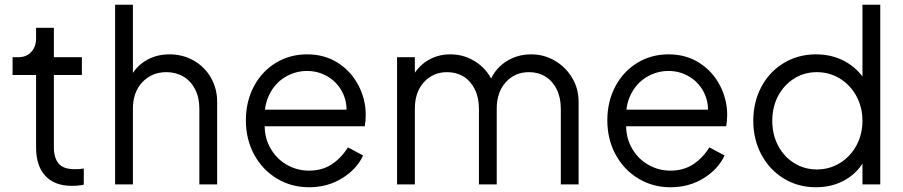

<svg xmlns="http://www.w3.org/2000/svg" viewBox="-20 -777 3806 809"><path d="M132 -156V-461H33V-536H58Q91 -536 111.5 -558Q132 -580 132 -615V-660H207V-536H325V-461H207V-156Q207 -112 227 -88Q247 -64 295 -64Q317 -64 333 -67V1Q313 6 282 6Q210 6 171 -36Q132 -78 132 -156Z M465 -757H540V-432L523 -436Q543 -488 588.5 -518Q634 -548 694 -548Q750 -548 796 -522Q842 -496 868.5 -450Q895 -404 895 -348V0H820V-319Q820 -366 802 -401Q784 -436 752.5 -454.5Q721 -473 681 -473Q620 -473 580 -431Q540 -389 540 -319V0H465Z M1016 -270Q1016 -349 1049.5 -412.5Q1083 -476 1142 -512Q1201 -548 1274 -548Q1348 -548 1404 -512Q1460 -476 1490.5 -417Q1521 -358 1521 -293Q1521 -268 1517 -245H1064V-315H1474L1438 -285Q1446 -338 1425.5 -382.5Q1405 -427 1364 -452.5Q1323 -478 1274 -478Q1224 -478 1181 -452Q1138 -426 1114.5 -378Q1091 -330 1096 -269Q1091 -207 1116 -159Q1141 -111 1185.5 -84.5Q1230 -58 1282 -58Q1337 -58 1377.5 -84.5Q1418 -111 1446 -156L1510 -122Q1484 -65 1422.5 -26.5Q1361 12 1282 12Q1208 12 1147 -24.5Q1086 -61 1051 -125.5Q1016 -190 1016 -270Z M1653 -536H1728V-434L1716 -449Q1738 -495 1781 -521.5Q1824 -548 1877 -548Q1939 -548 1989 -513.5Q2039 -479 2060 -422L2039 -421Q2059 -481 2107.5 -514.5Q2156 -548 2218 -548Q2272 -548 2317.5 -521.5Q2363 -495 2390.5 -449.5Q2418 -404 2418 -348V0H2343V-319Q2343 -366 2325.5 -401Q2308 -436 2278 -454.5Q2248 -473 2209 -473Q2150 -473 2111.5 -431Q2073 -389 2073 -319V0H1998V-319Q1998 -366 1980.5 -401Q1963 -436 1933 -454.5Q1903 -473 1864 -473Q1805 -473 1766.5 -431Q1728 -389 1728 -319V0H1653Z M2539 -270Q2539 -349 2572.5 -412.5Q2606 -476 2665 -512Q2724 -548 2797 -548Q2871 -548 2927 -512Q2983 -476 3013.5 -417Q3044 -358 3044 -293Q3044 -268 3040 -245H2587V-315H2997L2961 -285Q2969 -338 2948.5 -382.5Q2928 -427 2887 -452.5Q2846 -478 2797 -478Q2747 -478 2704 -452Q2661 -426 2637.5 -378Q2614 -330 2619 -269Q2614 -207 2639 -159Q2664 -111 2708.5 -84.5Q2753 -58 2805 -58Q2860 -58 2900.5 -84.5Q2941 -111 2969 -156L3033 -122Q3007 -65 2945.5 -26.5Q2884 12 2805 12Q2731 12 2670 -24.5Q2609 -61 2574 -125.5Q2539 -190 2539 -270Z M3154 -268Q3154 -347 3188 -411Q3222 -475 3282.5 -511.5Q3343 -548 3418 -548Q3486 -548 3540 -518.5Q3594 -489 3626 -437L3614 -416V-757H3689V0H3614V-120L3626 -109Q3598 -52 3543 -20Q3488 12 3418 12Q3343 12 3283 -24.5Q3223 -61 3188.5 -125Q3154 -189 3154 -268ZM3614 -268Q3614 -325 3588.5 -372Q3563 -419 3519 -446Q3475 -473 3422 -473Q3369 -473 3326 -446Q3283 -419 3258.5 -372.5Q3234 -326 3234 -268Q3234 -210 3258.5 -163.5Q3283 -117 3326 -90Q3369 -63 3422 -63Q3475 -63 3519 -90Q3563 -117 3588.5 -164Q3614 -211 3614 -268Z"/></svg>

Font: Trafiko Sans Variable
Style: Regular
Weight: 400
Designer: Gumpita Rahayu / Trafiko
Foundry: Tokotype / Trafiko
Version: Version 0.001;FEAKit 1.0